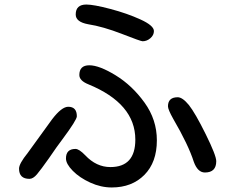

<svg xmlns="http://www.w3.org/2000/svg" viewBox="-20 -783 1040 847"><path d="M659 -646Q659 -628 643.5 -614.5Q628 -601 609 -601Q601 -601 519 -633Q434 -666 369 -676Q314 -686 314 -719Q314 -763 361 -763Q393 -763 467 -743.5Q541 -724 600 -697Q659 -670 659 -646ZM102 -108 210 -257Q252 -312 281 -312Q319 -312 319 -270Q319 -254 255 -168Q232 -138 196 -85Q160 -34 143 -14Q126 6 110 6Q64 6 64 -39Q64 -61 102 -108ZM313 -126Q329 -126 356 -98Q405 -46 467 -46Q577 -46 577 -167Q577 -326 370 -411Q330 -427 330 -452Q330 -495 374 -495Q418 -495 490.5 -450.5Q563 -406 617.5 -330.5Q672 -255 672 -164Q672 -67 617 -11.5Q562 44 473 44Q425 44 378 22.5Q331 1 301 -29.5Q271 -60 271 -84Q271 -126 313 -126ZM764 -354Q785 -354 813 -320Q841 -285 887.5 -191Q934 -97 934 -72Q934 -22 884 -22Q852 -22 835 -69Q811 -144 744 -259Q721 -300 721 -314Q721 -354 764 -354Z"/></svg>

Font: 寒蝉全圆体
Style: Regular
Weight: 400
Designer: Warren2060
      Designed by Motoya company      

      [Varela Round]
      Joe Prince(Latin component); Avraham Cornf
Foundry: ChillType
Version: Version 3.200